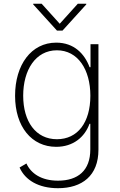

<svg xmlns="http://www.w3.org/2000/svg" viewBox="-20 -779 632 1015"><path d="M286.6 215.9C414.1 215.9 500.4 149.5 500.4 12.8V-545.5H458.5V-423.7H453.5C427.6 -494 371.8 -553.6 277.3 -553.6C145.2 -553.6 59.7 -436.4 59.7 -272.7C59.7 -109 147.7 -2.8 277 -2.8C366.5 -2.8 427.9 -54 453.1 -124.6H457.4V11C457.4 122.9 391.7 176.1 286.6 176.1C198.9 176.1 143.5 138.1 119.7 85.2L83.5 106.5C113.3 174 184.7 215.9 286.6 215.9ZM280.9 -43C169 -43 102.6 -136.7 102.6 -273.1C102.6 -408.7 168 -513.1 280.9 -513.1C392 -513.1 457.7 -410.9 457.7 -273.1C457.7 -131 390.3 -43 280.9 -43ZM200.3 -759.2H155.5V-755.7L281.2 -617.2H310.4L436.1 -755.7V-759.2H391.3L295.8 -653.4Z"/></svg>

Font: Karasuma Gothic
Style: Thin
Weight: 200
Designer: Rasmus Andersson / Ryoko Ishizuka
Foundry: rsms
Version: Version 1.00